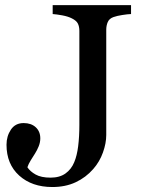

<svg xmlns="http://www.w3.org/2000/svg" viewBox="-20 -713 558 749"><path d="M491.2 -658.2Q477.5 -657.7 457.3 -654.5Q437 -651.4 422.9 -646.5Q406.2 -640.6 400.4 -627Q394.5 -613.3 394.5 -597.2V-186.5Q394.5 -154.3 381.6 -118.2Q368.7 -82 343.8 -53.7Q314.9 -20.5 275.1 -2Q235.4 16.6 184.1 16.6Q104.5 16.6 54.9 -28.1Q5.4 -72.8 5.4 -148.4Q5.4 -181.6 22.5 -207.3Q39.6 -232.9 72.3 -232.9Q101.6 -232.9 119.4 -216.6Q137.2 -200.2 137.2 -173.3Q137.2 -157.7 130.9 -142.1Q124.5 -126.5 116.7 -114.3Q109.4 -103 100.1 -87.9Q90.8 -72.8 86.9 -60.5Q97.2 -44.4 118.9 -32.2Q140.6 -20 177.2 -20Q212.9 -20 235.6 -36.4Q258.3 -52.7 269.5 -80.1Q280.3 -105.5 284.9 -142.6Q289.6 -179.7 289.6 -225.6V-592.3Q289.6 -609.4 283.9 -620.8Q278.3 -632.3 260.7 -641.1Q245.6 -648.9 222.9 -653.1Q200.2 -657.2 185.5 -658.2V-692.9H491.2Z"/></svg>

Font: UniBurma_GGSerif
Style: Book
Weight: 400
Designer: Victor San Kho Lin (for Burmese only and related typography optimization with it)
Foundry: http://www.unimm.org
Version: 2.0